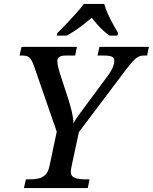

<svg xmlns="http://www.w3.org/2000/svg" viewBox="-20 -951 773 971"><path d="M101 0 111 -44H134Q156 -44 175.5 -48.5Q195 -53 209.5 -67Q224 -81 230 -110L267 -285L152 -617Q145 -636 138.5 -647.5Q132 -659 122 -664.5Q112 -670 92 -670H79L89 -714H369L360 -670H311Q290 -670 280 -663Q270 -656 270 -642Q270 -635 271.5 -625.5Q273 -616 275.5 -606Q278 -596 282 -583L326 -448Q336 -417 343.5 -384.5Q351 -352 352 -327Q362 -348 382 -374.5Q402 -401 429 -438L523 -565Q535 -581 542.5 -594.5Q550 -608 554 -620.5Q558 -633 558 -644Q558 -658 546.5 -664Q535 -670 507 -670H473L483 -714H733L724 -670H705Q690 -670 676.5 -662Q663 -654 648.5 -637.5Q634 -621 615 -596L379 -283L342 -110Q341 -104 339.5 -96Q338 -88 338 -83Q338 -59 358.5 -51.5Q379 -44 410 -44H433L424 0ZM270 -784Q290 -803 314.5 -829Q339 -855 363.5 -882Q388 -909 404 -931H507Q513 -909 525 -882Q537 -855 551.5 -829Q566 -803 577 -784L574 -771H533Q518 -782 501.5 -797Q485 -812 470.5 -829Q456 -846 444 -861Q426 -846 404.5 -829Q383 -812 360.5 -797Q338 -782 317 -771H267Z"/></svg>

Font: ET Text
Style: Italic
Weight: 470
Italic angle: -12°
Designer: Monotype Design Team
Foundry: Monotype Imaging Inc.
Version: Version 2.009